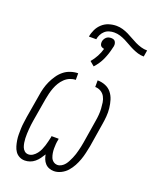

<svg xmlns="http://www.w3.org/2000/svg" viewBox="-152 -913 824 1011"><g transform="rotate(20 259.5 -408.0)"><path d="M111 8Q94 8 80 0.5Q66 -7 57.5 -19.5Q49 -32 44.5 -47.5Q40 -63 37.5 -79Q35 -95 35 -111Q35 -127 35.5 -143.5Q36 -160 38.5 -177Q41 -194 43 -210L65 -340Q68 -361 73.5 -381.5Q79 -402 88 -421.5Q97 -441 109.5 -459.5Q122 -478 139 -492Q156 -506 177.5 -513Q199 -520 219 -520V-483Q203 -483 187 -476.5Q171 -470 158 -457.5Q145 -445 136 -430Q127 -415 121 -399Q115 -383 111 -367Q107 -351 104 -334L82 -204Q80 -192 78.5 -179.5Q77 -167 76 -154Q75 -141 74.5 -128.5Q74 -116 74.5 -103.5Q75 -91 77 -79Q79 -67 83 -56Q87 -45 96 -37Q105 -29 118 -29Q131 -29 142.5 -36.5Q154 -44 163 -55.5Q172 -67 177.5 -79.5Q183 -92 187 -104.5Q191 -117 194 -130Q197 -143 200 -156V-161H240V-156Q237 -143 236 -130Q235 -117 235 -104.5Q235 -92 237 -79.5Q239 -67 243.5 -55.5Q248 -44 258 -36.5Q268 -29 281 -29Q292 -29 303 -35.5Q314 -42 321.5 -51.5Q329 -61 334.5 -72Q340 -83 345 -94Q350 -105 353.5 -116.5Q357 -128 360 -139.5Q363 -151 365.5 -162.5Q368 -174 370 -186L391 -316Q394 -333 395.5 -351Q397 -369 396 -386Q395 -403 392.5 -420Q390 -437 382 -451.5Q374 -466 359.5 -474.5Q345 -483 328 -483V-520Q351 -520 372 -511.5Q393 -503 406.5 -486Q420 -469 426.5 -447.5Q433 -426 435.5 -403Q438 -380 436 -356.5Q434 -333 430 -310L409 -180Q405 -160 400.5 -140Q396 -120 389 -100.5Q382 -81 372 -62.5Q362 -44 348 -28Q334 -12 314 -2Q294 8 274 8Q260 8 247 3Q234 -2 225 -12Q216 -22 211 -34.5Q206 -47 204 -60Q196 -47 187 -34.5Q178 -22 166 -12Q154 -2 139.5 3Q125 8 111 8ZM206 -721Q209 -741 218.5 -761Q228 -781 244.5 -796Q261 -811 282 -817.5Q303 -824 324 -824Q342 -824 359 -819Q376 -814 391.5 -806.5Q407 -799 421.5 -790.5Q436 -782 451.5 -774.5Q467 -767 484 -762Q501 -757 519 -757L513 -721Q495 -721 479 -726Q463 -731 448 -738Q433 -745 418.5 -753.5Q404 -762 389 -769.5Q374 -777 358 -782Q342 -787 324 -787Q311 -787 297 -783Q283 -779 272.5 -769.5Q262 -760 255.5 -747Q249 -734 247 -721ZM283 -582 258 -603Q274 -622 285.5 -643.5Q297 -665 303 -687Q298 -688 292 -690.5Q286 -693 283 -697.5Q280 -702 279 -708Q278 -714 279 -721Q280 -727 283.5 -733.5Q287 -740 292.5 -745Q298 -750 305 -752Q312 -754 319 -754Q326 -754 332 -752Q338 -750 341.5 -745Q345 -740 346.5 -733.5Q348 -727 347 -721V-719L344 -707Q337 -674 322.5 -641.5Q308 -609 283 -582Z"/></g></svg>

Font: Iosevka Curly Extralight
Style: Italic
Weight: 200
Italic angle: -9°
Monospace: yes
Designer: Belleve Invis
Foundry: Belleve Invis
Version: Version 22.1.2; ttfautohint (v1.8.4)